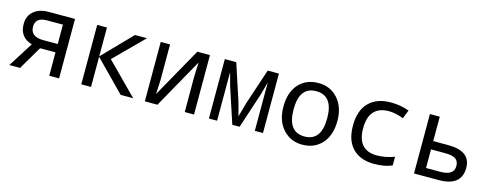

<svg xmlns="http://www.w3.org/2000/svg" viewBox="-25 -1105 4251 1673"><g transform="rotate(15 2100.5 -268.0)"><path d="M152.8 0H56.2L198.2 -225.1Q84 -257.8 84 -378.9Q84 -452.1 133.8 -494.1Q183.6 -536.1 268.1 -536.1H504.9V0H416V-210.9H276.9ZM416 -286.1V-460.9H272Q168.9 -460.9 168.9 -377Q168.9 -286.1 285.2 -286.1Z M1045.9 -536.1H1154.3L897 -278.8L1173.3 0H1060.1L793 -272V0H705.1V-536.1H793V-275.9Z M1362.3 -536.1V-210L1356 -86.9L1608.4 -536.1H1722.2V0H1638.2V-315.9L1643.1 -448.2L1392.1 0H1278.3V-536.1Z M2344.2 0H2270.5V-438Q2266.6 -424.8 2254.4 -376Q2243.7 -334.5 2237.3 -315.9L2133.3 0H2067.4L1963.4 -315.9Q1959.5 -328.1 1930.2 -438V0H1856.4V-536.1H1959.5L2064.5 -215.8Q2076.7 -178.2 2100.1 -85Q2102.5 -91.3 2126 -178.2Q2130.9 -197.3 2136.2 -213.9L2243.2 -536.1H2344.2Z M2698.2 9.8Q2592.8 9.8 2524.7 -66.2Q2456.5 -142.1 2456.5 -269Q2456.5 -397.5 2522.7 -471.7Q2588.9 -545.9 2701.2 -545.9Q2807.6 -545.9 2875.5 -470.2Q2943.4 -394.5 2943.4 -269Q2943.4 -139.6 2876.5 -64.9Q2809.6 9.8 2698.2 9.8ZM2700.2 -64Q2851.6 -64 2851.6 -269Q2851.6 -472.2 2699.2 -472.2Q2548.3 -472.2 2548.3 -269Q2548.3 -64 2700.2 -64Z M3518.6 -517.1 3488.3 -439.9Q3415 -467.8 3357.4 -467.8Q3176.3 -467.8 3176.3 -266.1Q3176.3 -67.9 3352.5 -67.9Q3429.2 -67.9 3509.3 -98.1V-20Q3443.8 9.8 3348.6 9.8Q3223.1 9.8 3153.8 -61.3Q3084.5 -132.3 3084.5 -265.1Q3084.5 -402.3 3155.3 -474.1Q3226.1 -545.9 3354.5 -545.9Q3441.4 -545.9 3518.6 -517.1Z M3795.4 -315.9H3930.7Q4133.8 -315.9 4133.8 -164.1Q4133.8 0 3928.7 0H3706.5V-536.1H3795.4ZM3795.4 -241.2V-73.2H3922.4Q4046.4 -73.2 4046.4 -157.2Q4046.4 -201.2 4017.6 -221.2Q3988.8 -241.2 3920.4 -241.2Z"/></g></svg>

Font: WenQuanYi Micro Hei Mono
Style: Regular
Weight: 400
Foundry: Ascender Corporation
Version: Version 0.2.0-beta